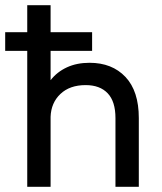

<svg xmlns="http://www.w3.org/2000/svg" viewBox="-30 -720 625 740"><path d="M415 -265Q415 -329 385 -360.5Q355 -392 300 -392Q239 -392 203 -358Q167 -324 165 -270V0H75V-524H-10V-596H75V-700H165V-596H325V-524H165V-411Q190 -443 228 -460.5Q266 -478 315 -478Q402 -478 453.5 -423.5Q505 -369 505 -265V0H415Z"/></svg>

Font: PT Root UI Web Medium
Style: Regular
Weight: 500
Designer: Vitaly Kuzmin
Foundry: ParaType Ltd.
Version: Version 1.001W